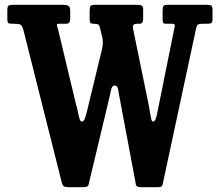

<svg xmlns="http://www.w3.org/2000/svg" viewBox="-20 -770 916 800"><path d="M340.5 -298.5 405 -565Q408.5 -581 408.5 -589.5Q408.5 -598 407.5 -608.5L396.5 -654.5Q394 -665 388.8 -668Q383.5 -671 370.5 -671H372.5Q359 -671 356.2 -675.5Q353.5 -680 353.5 -693.5V-723.5Q353.5 -741 357.5 -745.5Q361.5 -750 378 -750H552Q564 -750 570.2 -746.8Q576.5 -743.5 576.5 -730.5V-696.5Q576.5 -680 572.2 -675.5Q568 -671 563 -671H550Q542 -671 536.8 -667Q531.5 -663 535 -647.5L600 -330.5Q602.5 -317 605 -301.2Q607.5 -285.5 610.2 -274.2Q613 -263 617.5 -263Q620.5 -263 624.8 -267.8Q629 -272.5 633 -288.5L706 -650Q710 -663.5 707.5 -667.2Q705 -671 698 -671H669Q662.5 -671 660 -675.2Q657.5 -679.5 657.5 -694.5V-724Q657.5 -740.5 661 -745.2Q664.5 -750 681 -750H839Q854.5 -750 860 -747Q865.5 -744 865.5 -728.5V-692.5Q865.5 -678 861.2 -674.5Q857 -671 842.5 -671H826.5Q808.5 -671 803.8 -666.8Q799 -662.5 796.5 -649L658.5 -5.5Q656 6 651.2 8Q646.5 10 632 10H572Q556 10 550.8 6.5Q545.5 3 544.5 -10.5L475 -380.5Q472.5 -401 469 -407.2Q465.5 -413.5 457.5 -413.5Q449 -414 445 -402.8Q441 -391.5 438 -373L351.5 -11Q350 2 345 6Q340 10 321.5 10H268Q251 10 245.5 5.8Q240 1.5 237 -11L76.5 -649Q71.5 -663 65.5 -667Q59.5 -671 40.5 -671H32Q18 -671 14.2 -674.2Q10.5 -677.5 10.5 -691V-726Q10.5 -742 15 -746Q19.5 -750 35 -750H242.5Q258.5 -750 265.5 -745.2Q272.5 -740.5 272.5 -724V-692.5Q272.5 -671 256.5 -671H225Q217 -671 217 -666.2Q217 -661.5 222 -647.5L296 -338Q301 -322.5 304.2 -305.2Q307.5 -288 311.2 -275.8Q315 -263.5 321 -263.5Q328.5 -263.5 332.5 -273.5Q336.5 -283.5 340.5 -298.5Z"/></svg>

Font: Besley* Condensed Semi
Style: Regular
Weight: 600
Width: 3
Designer: Owen Earl
Foundry: indestructible type*
Version: Version 3.000; ttfautohint (v1.8.3)